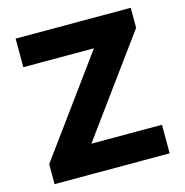

<svg xmlns="http://www.w3.org/2000/svg" viewBox="-107 -827 895 927"><g transform="rotate(-15 340.5 -363.5)"><path d="M52.6 0V-100.1L405.9 -584.5H52.9V-727.3H628.2V-627.1L274.9 -142.8H627.8V0Z"/></g></svg>

Font: Inter P Extra Bold
Style: Regular
Weight: 800
Designer: Rasmus Andersson
Foundry: rsms
Version: Version 3.018;git-588b23468